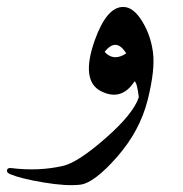

<svg xmlns="http://www.w3.org/2000/svg" viewBox="-103 -310 524 551"><path d="M168.9 -194.3Q203.6 -291 251 -290Q279.3 -290 304.2 -250.2Q329.1 -210.4 335.9 -160.6Q342.8 -110.8 320.6 -22.5Q298.3 65.9 232.7 140.6Q167 215.3 127.2 220Q87.4 224.6 22 213.6Q-43.5 202.6 -73.7 189.9Q-84.5 185.5 -83 178.2Q-81.5 170.9 -70.3 172.4Q8.3 182.1 78.1 166Q120.6 156.2 200.4 86.2Q280.3 16.1 295.4 -31.2Q290.5 -72.3 283.2 -76.7Q245.6 -18.6 186.8 -48.3Q127.9 -78.1 168.9 -194.3ZM259.3 -156.7Q230.5 -203.6 197.3 -161.1Q222.7 -132.8 259.3 -156.7Z"/></svg>

Font: Amiri Quran Colored
Style: Regular
Weight: 400
Designer: Khaled Hosny
Version: Version 000.111